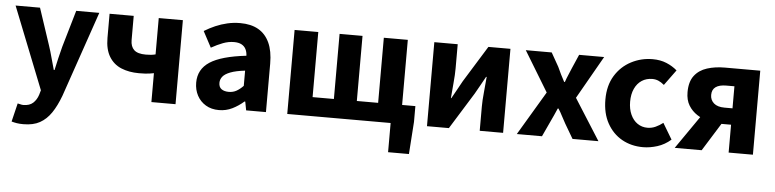

<svg xmlns="http://www.w3.org/2000/svg" viewBox="-47 -820 5181 1284"><g transform="rotate(5 2543.5 -178.0)"><path d="M135 222Q109 222 90.5 219Q72 216 55 211L85 87Q93 88 103 91Q113 94 123 94Q165 94 188.5 72.5Q212 51 223 17L232 -14L14 -564H178L260 -317Q273 -278 283.5 -238Q294 -198 306 -157H311Q319 -197 329 -237Q339 -277 349 -317L421 -564H576L379 9Q353 79 321 126Q289 173 245 197.5Q201 222 135 222Z M975 0V-194Q960 -191 946 -189Q932 -187 915.5 -186Q899 -185 875 -185Q808 -185 756 -206.5Q704 -228 674.5 -276.5Q645 -325 645 -402V-564H807V-402Q807 -358 831 -335.5Q855 -313 910 -313Q929 -313 944 -314.5Q959 -316 975 -320V-564H1137V0Z M1429 14Q1378 14 1340.5 -8.5Q1303 -31 1282.5 -69.5Q1262 -108 1262 -156Q1262 -246 1338 -295.5Q1414 -345 1581 -364Q1580 -389 1570.5 -408Q1561 -427 1541.5 -437.5Q1522 -448 1491 -448Q1454 -448 1417 -434Q1380 -420 1339 -397L1282 -504Q1318 -526 1356 -542.5Q1394 -559 1435.5 -568.5Q1477 -578 1521 -578Q1594 -578 1643 -550Q1692 -522 1718 -466Q1744 -410 1744 -325V0H1611L1600 -58H1595Q1560 -27 1518.5 -6.5Q1477 14 1429 14ZM1484 -113Q1513 -113 1536 -126Q1559 -139 1581 -162V-264Q1520 -257 1483.5 -243Q1447 -229 1432 -210Q1417 -191 1417 -168Q1417 -139 1435.5 -126Q1454 -113 1484 -113Z M2581 196V0H2545V-127H2736V-21L2721 196ZM1887 0V-564H2046V-127H2189V-564H2343V-127H2486V-564H2647V0Z M2825 0V-564H2982V-402Q2982 -360 2977 -306.5Q2972 -253 2968 -201H2971Q2985 -227 3004.5 -261Q3024 -295 3037 -320L3188 -564H3336V0H3179V-162Q3179 -204 3184.5 -257.5Q3190 -311 3194 -363H3190Q3176 -338 3157 -303.5Q3138 -269 3124 -245L2972 0Z M3428 0 3603 -294 3439 -564H3613L3665 -472Q3676 -447 3688 -423Q3700 -399 3713 -375H3718Q3726 -399 3736.5 -423Q3747 -447 3757 -472L3797 -564H3965L3801 -276L3976 0H3802L3745 -97Q3731 -121 3718.5 -146Q3706 -171 3691 -194H3686Q3676 -171 3665 -146.5Q3654 -122 3642 -97L3597 0Z M4276 14Q4197 14 4134.5 -21Q4072 -56 4035 -122.5Q3998 -189 3998 -282Q3998 -376 4038.5 -442Q4079 -508 4146 -543Q4213 -578 4290 -578Q4342 -578 4383 -561Q4424 -544 4455 -517L4379 -413Q4359 -430 4340 -438Q4321 -446 4300 -446Q4259 -446 4228.5 -426Q4198 -406 4181 -369Q4164 -332 4164 -282Q4164 -233 4181 -195.5Q4198 -158 4227.5 -138Q4257 -118 4294 -118Q4323 -118 4349 -130Q4375 -142 4398 -160L4462 -53Q4421 -17 4371.5 -1.5Q4322 14 4276 14Z M4850 0V-187H4785Q4743 -187 4699.5 -197.5Q4656 -208 4620.5 -231Q4585 -254 4563 -290Q4541 -326 4541 -379Q4541 -449 4572 -489.5Q4603 -530 4656.5 -547Q4710 -564 4775 -564H5013V0ZM4796 -297H4850V-445H4796Q4749 -445 4724.5 -427.5Q4700 -410 4700 -374Q4700 -340 4724.5 -318.5Q4749 -297 4796 -297ZM4488 0 4677 -273 4811 -228 4669 0Z"/></g></svg>

Font: Noto Sans TC ExtraBold
Style: Regular
Weight: 800
Designer: Ryoko NISHIZUKA  (kana, bopomofo & ideographs); Paul D. Hunt (Latin, Greek & Cyrillic); Sandoll Communications , Soo-you
Foundry: Adobe
Version: Version 2.004-H2;hotconv 1.0.118;makeotfexe 2.5.65603